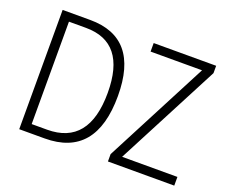

<svg xmlns="http://www.w3.org/2000/svg" viewBox="-116 -897 1278 1080"><g transform="rotate(20 523.0 -357.0)"><path d="M546 -365Q546 -714 253 -714H88V0H240Q546 0 546 -365ZM486 -362Q486 -51 236 -51H144V-664H246Q486 -664 486 -362ZM1016 0H619V-44L941 -663H633V-714H1007V-670L685 -52H1016Z"/></g></svg>

Font: Noto Sans UI SemiCondensed Light
Style: Regular
Weight: 300
Width: 4
Designer: Monotype Design Team
Foundry: Monotype Imaging Inc.
Version: Version 1.901